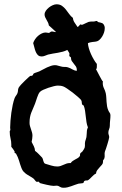

<svg xmlns="http://www.w3.org/2000/svg" viewBox="-20 -821 573 904"><path d="M472.2 -696.8Q473.1 -694.3 473.1 -692.1Q473.1 -689.9 473.1 -687Q473.1 -678.2 470 -668.5Q466.8 -658.7 461.7 -650.1Q456.5 -641.6 450.2 -635.3Q443.8 -628.9 438 -627Q432.1 -625 426.3 -624.5Q420.4 -624 415 -623.3Q409.7 -622.6 404.3 -621.3Q398.9 -620.1 393.1 -617.2H394Q394.5 -606.9 398.4 -593.5Q402.3 -580.1 408.4 -566.4Q414.6 -552.7 421.9 -540.3Q429.2 -527.8 436 -520V-506.8Q436 -503.9 435.5 -500.7Q435.1 -497.6 432.1 -495.1Q434.1 -491.7 438.7 -482.7Q443.4 -473.6 448.5 -463.9Q453.6 -454.1 458.3 -446Q462.9 -438 464.8 -437Q463.9 -434.6 463.9 -432.6Q463.9 -430.7 463.9 -429.2Q463.9 -416.5 469.5 -405.3Q475.1 -394 478 -381.8Q480 -371.6 480.5 -361.6Q481 -351.6 481.7 -341.3Q482.4 -331.1 484.1 -320.8Q485.8 -310.5 490.2 -300.8Q493.2 -293.9 496.6 -289.8Q500 -285.6 500 -277.8Q500 -266.1 498.5 -254.4Q497.1 -242.7 497.1 -230Q497.1 -220.7 493.7 -212.9Q490.2 -205.1 490.2 -195.8Q490.2 -190.4 492.2 -185.3Q494.1 -180.2 494.1 -174.8Q494.1 -171.9 491.5 -162.4Q488.8 -152.8 485.6 -141.8Q482.4 -130.9 479 -121.1Q475.6 -111.3 474.1 -107.9Q471.7 -100.6 472.7 -91.3Q473.6 -82 471.2 -75.2Q469.7 -71.3 468.8 -70.3Q467.8 -69.3 466.8 -68.6Q465.8 -67.9 465.3 -65.7Q464.8 -63.5 464.8 -57.1Q464.8 -51.3 460 -45.4Q455.1 -39.6 449 -33.2Q442.9 -26.9 437.7 -19.8Q432.6 -12.7 432.1 -3.9Q426.3 -1.5 421.6 2.7Q417 6.8 412.4 11.5Q407.7 16.1 403.3 20.5Q398.9 24.9 394 27.8Q390.1 29.3 386 28.8Q381.8 28.3 377.9 30.8Q375 32.7 374.5 36.1Q374 39.6 371.1 41Q370.1 41.5 367.2 41.7Q364.3 42 360.8 42.5Q357.4 43 354 43.2Q350.6 43.5 349.1 43.9Q340.3 46.4 332 49.6Q323.7 52.7 315.4 55.7Q307.1 58.6 298.3 60.8Q289.6 63 279.8 63Q272.5 63 268.3 61.5Q264.2 60.1 261.2 58.1Q258.3 56.2 254.9 54.7Q251.5 53.2 245.1 53.2Q242.2 53.2 239 53.7Q235.8 54.2 231.9 54.2Q227.5 54.2 218.8 52.7Q210 51.3 200.4 49.1Q190.9 46.9 181.9 44.7Q172.9 42.5 168 41L162.1 34.2Q159.7 34.2 158 34.7Q156.2 35.2 153.8 35.2Q149.9 35.2 146 29.5Q142.1 23.9 139.2 21Q131.3 14.6 122.8 10Q114.3 5.4 106.2 0Q98.1 -5.4 91.6 -12.2Q85 -19 81.1 -29.8Q74.2 -48.3 69.6 -64.7Q64.9 -81.1 55.2 -98.1L48.8 -101.1V-107.9Q42 -119.6 33.2 -129.9V-140.1Q33.2 -155.3 29.5 -169.7Q25.9 -184.1 25.9 -199.2V-204.1Q28.8 -207 28.8 -210Q28.8 -212.4 28.3 -214.6Q27.8 -216.8 27.8 -220.2Q27.8 -233.9 29.3 -252.4Q30.8 -271 33.4 -290.3Q36.1 -309.6 40 -327.6Q43.9 -345.7 48.8 -358.9Q51.3 -365.2 55.4 -370.6Q59.6 -376 62 -381.8Q64.5 -388.2 64.7 -395Q64.9 -401.9 67.9 -408.2Q71.8 -414.6 80.1 -423.6Q88.4 -432.6 97.2 -440.9Q106 -449.2 112.5 -455.3Q119.1 -461.4 120.1 -461.9Q122.6 -464.4 126.2 -463.9Q129.9 -463.4 132.8 -465.8Q135.3 -467.3 136 -470.5Q136.7 -473.6 139.2 -475.1Q143.1 -477.5 151.4 -480Q159.7 -482.4 165 -484.9Q173.3 -488.8 182.4 -493.9Q191.4 -499 200.9 -503.4Q210.4 -507.8 220.2 -511Q230 -514.2 238.8 -514.2Q246.6 -514.2 253.4 -511.7Q260.3 -509.3 268.1 -507.8Q276.4 -505.4 284.4 -505.9Q292.5 -506.3 299.8 -503.9Q305.7 -502.4 310.5 -499.8Q315.4 -497.1 320.6 -494.4Q325.7 -491.7 330.8 -489.7Q335.9 -487.8 341.8 -487.8V-491.2Q341.8 -501.5 337.4 -508.1Q333 -514.6 327.9 -520.5Q322.8 -526.4 318.4 -533.2Q314 -540 314 -550.8L307.1 -556.2Q307.1 -557.1 306.6 -558.1Q306.2 -559.1 306.2 -560.1Q306.2 -562.5 306.6 -564Q307.1 -565.4 307.1 -567.9Q307.1 -570.3 304 -575.2Q300.8 -580.1 296.9 -585.9Q286.6 -580.6 275.4 -577.6Q264.2 -574.7 252.2 -572.5Q240.2 -570.3 228.5 -568.6Q216.8 -566.9 206.1 -564Q198.2 -561.5 191.2 -558.3Q184.1 -555.2 175.8 -555.2Q166.5 -555.2 160.6 -559.8Q154.8 -564.5 150.9 -571.8Q147 -579.1 144.5 -587.6Q142.1 -596.2 140.1 -604L136.2 -618.2Q139.2 -627.4 145.3 -636.5Q151.4 -645.5 159.4 -652.3Q167.5 -659.2 176.8 -663.6Q186 -668 194.8 -668Q198.7 -668 202.4 -667Q206.1 -666 209 -666Q212.9 -666 216.3 -669.4Q219.7 -672.9 225.1 -672.9Q229 -672.9 233.9 -671.4Q238.8 -669.9 244.1 -669.9Q238.3 -675.3 232.7 -680.7Q227.1 -686 222.2 -690.4Q217.3 -694.8 213.9 -697.8Q210.4 -700.7 210 -701.2Q209 -709 205.8 -715.3Q202.6 -721.7 199.2 -727.5Q195.8 -733.4 192.9 -739.5Q189.9 -745.6 189.9 -752.9Q189.9 -761.7 195.8 -770.3Q201.7 -778.8 210.2 -785.6Q218.8 -792.5 228.5 -796.6Q238.3 -800.8 246.1 -800.8Q261.2 -800.8 271.5 -793.7Q281.7 -786.6 289.8 -776.4Q297.9 -766.1 305.7 -755.1Q313.5 -744.1 323.2 -736.8Q324.7 -723.6 331.5 -714.1Q338.4 -704.6 345.2 -693.8Q347.2 -694.3 349.1 -696.3Q351.1 -698.2 353 -700.4Q355 -702.6 356.2 -704.3Q357.4 -706.1 357.9 -706.1Q360.4 -706.1 362.1 -705.1Q363.8 -704.1 366.2 -704.1Q374.5 -707 381.6 -710.9Q388.7 -714.8 397 -717.8Q406.2 -720.2 414.8 -719.5Q423.3 -718.8 433.1 -722.2H436L442.9 -716.8Q452.1 -715.3 460.2 -712.4Q468.3 -709.5 472.2 -696.8ZM394 -221.2Q389.2 -232.9 387.2 -246.1Q385.3 -259.3 383.8 -272.9Q382.3 -286.6 380.4 -299.8Q378.4 -313 374 -324.2L368.2 -327.1Q364.7 -332.5 365 -338.6Q365.2 -344.7 361.8 -350.1Q357.9 -355 346.7 -365Q335.4 -375 322 -385.3Q308.6 -395.5 296.1 -403.8Q283.7 -412.1 277.8 -414.1Q271 -416.5 264.9 -417.2Q258.8 -418 252 -418Q245.1 -418 232.9 -415Q220.7 -412.1 207.8 -407.7Q194.8 -403.3 183.6 -398.2Q172.4 -393.1 168 -388.2Q164.1 -384.3 160.9 -377.4Q157.7 -370.6 155 -362.5Q152.3 -354.5 149.7 -346.7Q147 -338.9 145 -333Q140.1 -319.8 135.5 -310.1Q130.9 -300.3 127.2 -290.5Q123.5 -280.8 121.3 -269.5Q119.1 -258.3 119.1 -242.2Q119.1 -234.4 121.3 -227.1Q123.5 -219.7 126 -212.4Q128.4 -205.1 130.6 -197.8Q132.8 -190.4 132.8 -182.1Q132.8 -174.3 131.6 -167.5Q130.4 -160.6 128.9 -152.8Q134.3 -141.6 139.2 -132.6Q144 -123.5 145 -110.8Q154.8 -103.5 162.4 -95.5Q169.9 -87.4 178.2 -79.1Q180.7 -75.7 181.9 -71Q183.1 -66.4 184.3 -62.3Q185.5 -58.1 187.5 -54.7Q189.5 -51.3 193.8 -49.8Q207.5 -45.9 221.7 -41.5Q235.8 -37.1 250 -37.1Q258.3 -37.1 265.4 -39.6Q272.5 -42 279.3 -45.2Q286.1 -48.3 293.2 -50.8Q300.3 -53.2 308.1 -53.2H313Q316.9 -59.6 322.5 -63.2Q328.1 -66.9 334 -70.1Q339.8 -73.2 345.5 -76.4Q351.1 -79.6 355 -85Q357.4 -87.9 356.9 -91.6Q356.4 -95.2 357.9 -98.1Q359.4 -101.1 362.5 -103Q365.7 -105 368.2 -107.9Q373 -115.2 375.5 -119.1Q377.9 -123 378.9 -126.7Q379.9 -130.4 379.9 -134.8Q379.9 -139.2 379.9 -147Q379.9 -151.4 381.1 -155.5Q382.3 -159.7 384 -164.6Q385.7 -169.4 387 -175.5Q388.2 -181.6 388.2 -189.9Q388.2 -198.2 389.2 -205.8Q390.1 -213.4 394 -221.2Z"/></svg>

Font: Margarine
Style: Regular
Weight: 400
Designer: Astigmatic (AOETI)
Foundry: Astigmatic (AOETI)
Version: Version 1.000